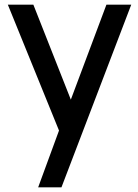

<svg xmlns="http://www.w3.org/2000/svg" viewBox="-20 -560 588 820"><path d="M434.5 -540H540.5L242.5 240H143L232 -2.5L13.5 -540H122.5L282.5 -134.5Z"/></svg>

Font: Manrope KiralyPet SmBd KiralyPet
Style: Regular
Weight: 600
Designer: Mikhail Sharanda
Foundry: Mikhail Sharanda
Version: Version 4.502